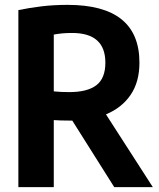

<svg xmlns="http://www.w3.org/2000/svg" viewBox="-20 -769 654 789"><path d="M55.5 0V-727.5Q101 -737 151 -743Q201 -749 258 -749Q553 -749 553 -511.5Q553 -432.5 516.8 -379.2Q480.5 -326 415.5 -299L608 0H449.5L277 -273.5Q271.5 -273.5 265.5 -273.5Q244.5 -273.5 230.2 -274Q216 -274.5 201 -275.5V0ZM264.5 -390.5Q339 -390.5 376 -418.8Q413 -447 413 -511.5Q413 -633.5 276.5 -633.5Q253 -633.5 235.5 -631.8Q218 -630 201 -627V-393.5Q218 -392 232 -391.2Q246 -390.5 264.5 -390.5Z"/></svg>

Font: Encode Sans Condensed Condensed
Style: Bold
Weight: 700
Width: 3
Designer: Multiple Designers
Foundry: Impallari Type
Version: Version 3.000; ttfautohint (v1.8.3) -l 8 -r 50 -G 200 -x 14 